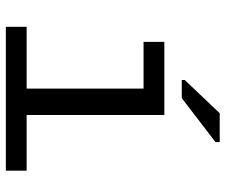

<svg xmlns="http://www.w3.org/2000/svg" viewBox="-76 -676 753 640"><g transform="rotate(90 300.0 -356.5)"><path d="M363.8 -69.3H549.3V0H69.8V-69.3H275.9V-459H120.1V-528.3H363.8ZM247.1 -586.4V-596.2L357.9 -712.9H454.1V-698.7L307.6 -586.4Z"/></g></svg>

Font: Courier New
Style: Regular
Weight: 400
Designer: Steve Matteson
Foundry: Ascender Corporation
Version: Version 2.00.3